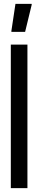

<svg xmlns="http://www.w3.org/2000/svg" viewBox="-20 -974 197 994"><path d="M36 0V-743H122V0ZM39 -809V-814L60 -954H144V-949L110 -809Z"/></svg>

Font: Saira Ultra Condensed SemiBold
Style: Regular
Weight: 600
Width: 1
Designer: Hector Gatti with collaboration of the Omnibus-Type team
Foundry: Omnibus-Type
Version: Version 1.001; ttfautohint (v1.8)